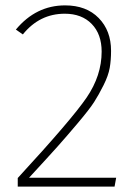

<svg xmlns="http://www.w3.org/2000/svg" viewBox="-20 -694 507 714"><path d="M222 -674Q301 -674 347 -627Q393 -580 393 -505Q393 -470 388 -441.5Q383 -413 365 -377Q347 -341 330 -314.5Q313 -288 270 -237Q227 -186 193.5 -148.5Q160 -111 88 -33H412L406 0H46V-32Q246 -249 302 -331Q358 -413 358 -502Q358 -567 321 -605Q284 -643 221 -643Q127 -643 65 -566L39 -584Q114 -674 222 -674Z"/></svg>

Font: FiraSans
Style: Regular
Weight: 200
Designer: Carrois Corporate & Edenspiekermann AG
Foundry: Carrois Corporate GbR & Edenspiekermann AG
Version: Version 3.106;PS 003.106;hotconv 1.0.70;makeotf.lib2.5.58329